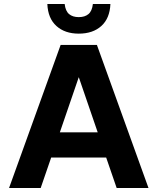

<svg xmlns="http://www.w3.org/2000/svg" viewBox="-20 -933 781 953"><path d="M25 0 281 -710H461L717 0H559L507 -151H234L182 0ZM277 -276H465L371 -550ZM371 -766Q302 -766 260 -804Q218 -842 215 -913H301Q305 -878 323 -863Q341 -848 371 -848Q401 -848 419 -863Q437 -878 441 -913H528Q525 -842 483 -804Q441 -766 371 -766Z"/></svg>

Font: Geist
Style: Bold
Weight: 400
Designer: Basement.studio, Andrés Briganti, Mateo Zaragoza
Foundry: Basement.studio, Vercel, Andrés Briganti, Guido Ferreyra, Mateo Zaragoza
Version: Version 1.401